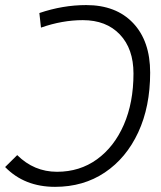

<svg xmlns="http://www.w3.org/2000/svg" viewBox="-24 -723 630 753"><path d="M314 -703.1Q431.2 -703.1 498 -632.6Q564.9 -562 564.9 -438Q564.9 -304.7 518.1 -203.9Q471.2 -103 387.2 -46.6Q303.2 9.8 191.9 9.8Q71.8 9.8 -3.9 -67.9L43.5 -114.7Q109.4 -49.3 199.7 -49.3Q288.6 -49.3 356.2 -98.1Q423.8 -147 461.7 -233.9Q499.5 -320.8 499.5 -434.6Q499.5 -531.7 446 -587.9Q392.6 -644 300.8 -644Q220.2 -644 136.7 -614.7L130.4 -671.9Q222.2 -703.1 314 -703.1Z"/></svg>

Font: Cascadia Mono Light
Style: Italic
Weight: 300
Italic angle: -10°
Monospace: yes
Designer: Aaron Bell
Foundry: Saja Typeworks
Version: Version 2404.023; ttfautohint (v1.8.4)